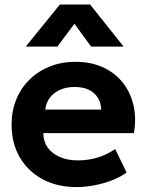

<svg xmlns="http://www.w3.org/2000/svg" viewBox="-20 -784 627 820"><path d="M307 15Q224.5 15 162 -18.5Q99.5 -52 64.5 -112Q29.5 -172 29.5 -252.5Q29.5 -311 49.8 -360Q70 -409 106.8 -444.8Q143.5 -480.5 193.2 -500.2Q243 -520 302.5 -520Q368 -520 418.8 -497Q469.5 -474 503 -432.8Q536.5 -391.5 549.8 -336Q563 -280.5 552 -215.5H165Q165 -180.5 183.2 -154.5Q201.5 -128.5 234.8 -113.8Q268 -99 312.5 -99Q356.5 -99 396.5 -111Q436.5 -123 472 -147.5L520.5 -47.5Q496.5 -29 460.5 -14.8Q424.5 -0.5 384.2 7.2Q344 15 307 15ZM173.5 -316H412Q410.5 -360.5 380.8 -386.5Q351 -412.5 299 -412.5Q247 -412.5 212.8 -386.5Q178.5 -360.5 173.5 -316ZM90 -585 235.5 -764.5H365L508 -585H369L298 -682.5L225 -585Z"/></svg>

Font: Geologica Roman SemiBold
Style: Regular
Weight: 600
Designer: Sindre Bremnes, Frode Helland
Foundry: Monokrom Skriftforlag AS
Version: Version 1.010;gftools[0.9.28]